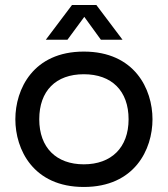

<svg xmlns="http://www.w3.org/2000/svg" viewBox="-20 -729 667 763"><path d="M313 14C515 14 586 -135 586 -255C586 -375 515 -524 313 -524C112 -524 41 -375 41 -255C41 -135 112 14 313 14ZM136 -255C136 -368 202 -434 313 -434C424 -434 491 -368 491 -255C491 -142 422 -76 313 -76C204 -76 136 -142 136 -255ZM162 -571H248L315 -662L381 -571H467L363 -709H266Z"/></svg>

Font: Hibana 45 SubMedium
Style: Regular
Weight: 500
Width: 6
Designer: pygmalion
Foundry: ybstudio
Version: Version 2021.007;FEAKit 1.0